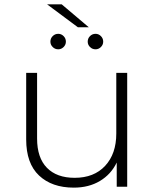

<svg xmlns="http://www.w3.org/2000/svg" viewBox="-20 -856 709 880"><path d="M318 4Q218 4 159 -51.5Q100 -107 100 -217V-522H150V-221Q150 -133 195 -87Q240 -41 322 -41Q411 -41 462 -96Q513 -151 513 -244V-522H563V0H515V-111Q489 -57 438 -26.5Q387 4 318 4ZM247 -630Q232 -630 221.5 -640.5Q211 -651 211 -665Q211 -680 221.5 -690.5Q232 -701 247 -701Q261 -701 271.5 -690.5Q282 -680 282 -665Q282 -651 271.5 -640.5Q261 -630 247 -630ZM418 -630Q403 -630 392.5 -640.5Q382 -651 382 -665Q382 -680 392.5 -690.5Q403 -701 418 -701Q432 -701 442.5 -690.5Q453 -680 453 -665Q453 -651 442.5 -640.5Q432 -630 418 -630ZM337 -731 196 -836H263L387 -731Z"/></svg>

Font: Montserrat Light
Style: Regular
Weight: 300
Designer: Julieta Ulanovsky
Foundry: Julieta Ulanovsky
Version: Version 9.000; ttfautohint (v1.8.4.7-5d5b)